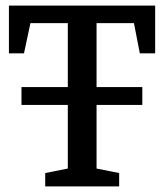

<svg xmlns="http://www.w3.org/2000/svg" viewBox="-20 -668 587 688"><path d="M57 -292V-356H490V-292ZM142 0V-48L223 -64V-585H89L66 -477H12V-648H536V-477H481L460 -585H326V-64L407 -48V0Z"/></svg>

Font: Faustina Light Medium
Style: Regular
Weight: 500
Version: Version 1.200